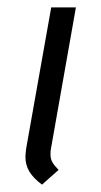

<svg xmlns="http://www.w3.org/2000/svg" viewBox="-20 -490 275 521"><path d="M49 -64Q49 -71 51 -87L119 -470H186L118 -85Q117 -80 117 -71Q117 -59 122 -50Q127 -41 139 -29L94 11Q71 -6 60 -24Q49 -42 49 -64Z"/></svg>

Font: KoHo
Style: Italic
Weight: 400
Italic angle: -10°
Designer: Cadson Demak & Katatrad Team
Foundry: Cadson Demak Co.,Ltd.
Version: Version 1.000